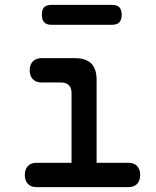

<svg xmlns="http://www.w3.org/2000/svg" viewBox="-20 -769 640 789"><path d="M508 -100Q531 -100 543.5 -86.5Q556 -73 556 -50Q556 -27 543.5 -13.5Q531 0 508 0H130Q107 0 94.5 -13.5Q82 -27 82 -50Q82 -73 94.5 -86.5Q107 -100 130 -100H274V-386Q274 -408 263 -419Q252 -430 230 -430H151Q128 -430 115 -443.5Q102 -457 102 -480Q102 -503 115 -516.5Q128 -530 151 -530H288Q333 -530 355 -508Q377 -486 377 -441V-100ZM193 -667Q171 -667 161.5 -677.5Q152 -688 152 -708Q152 -730 161.5 -739.5Q171 -749 193 -749H439Q460 -749 470 -739.5Q480 -730 480 -708Q480 -687 470 -677Q460 -667 439 -667Z"/></svg>

Font: Maple Mono Medium
Style: Regular
Weight: 500
Monospace: yes
Designer: subframe7536
Version: Version 7.000